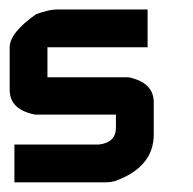

<svg xmlns="http://www.w3.org/2000/svg" viewBox="-20 -377 399 397"><path d="M96.7 -357.4H285.2V-279.3H78.1V-217.3H245.6Q297.9 -206.5 297.9 -165.5V-99.1Q297.9 -31.2 217.3 -2.4Q208 0 198.7 0H9.8V-78.1H184.1Q219.7 -82 219.7 -113.3V-140.1H52.2Q0 -150.4 0 -191.4V-279.3Q0 -309.1 54.7 -347.7Q82 -357.4 96.7 -357.4Z"/></svg>

Font: Kadhim
Style: Regular
Weight: 400
Designer: Developer/ Husham Jawad
Version: Version 1.00;December 29, 2020;FontCreator 13.0.0.2683 32-bi